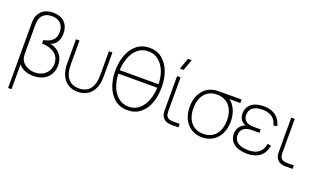

<svg xmlns="http://www.w3.org/2000/svg" viewBox="-94 -1348 3622 2170"><g transform="rotate(20 1717.0 -262.5)"><path d="M70 240H111V-59C149 -12.5 211 15 291 15C433 15 514 -74.5 514 -193C514 -234.5 505 -270 487.5 -299.5C469.5 -328.5 447.5 -350.5 421.5 -366C395 -381 369.5 -389.5 344 -392C411.5 -408.5 448 -470 448 -552C448 -669 373.5 -735 259 -735C166.5 -735 109 -692.5 84 -628C74.5 -604 70 -574.5 70 -540ZM293 -28C212 -28 141 -70.5 123 -132C117.5 -151.5 115 -175.5 115 -204V-521C115 -556 118.5 -584.5 125 -606C143 -664 194.5 -693 260 -693C348.5 -693 403 -639 403 -553C403 -508.5 389.5 -474 363 -450.5C336 -426.5 301.5 -411.5 259 -406V-364C389.5 -360 469 -298.5 469 -195C469 -96.5 395.5 -28 293 -28Z M603 -246C603 -86 685.5 12 822 12C958.5 12 1041 -86 1041 -246V-540H999V-254C999 -102 935 -29 822 -29C709 -29 645 -102 645 -254V-540H603Z M1420 15C1481.5 15 1533 -2 1575 -36C1617 -69.5 1648 -115 1668.5 -171.5C1689 -228 1699 -291 1699 -360C1699 -426 1689 -487.5 1668.5 -544.5C1648 -601 1616.5 -647 1574.5 -682C1532.5 -716.5 1481 -734 1420 -734C1359 -734 1307.5 -716.5 1265.5 -682C1223.5 -647 1192.5 -601 1172 -544.5C1151.5 -487.5 1141 -426 1141 -360C1141 -293.5 1151.5 -232 1172 -175.5C1192.5 -118.5 1223.5 -72.5 1265.5 -37.5C1307.5 -2.5 1359 15 1420 15ZM1186.5 -381C1189 -433.5 1198 -481.5 1214 -526C1231.5 -576.5 1258 -616.5 1293 -647C1328 -677 1370.5 -692 1420 -692C1469.5 -692 1512.5 -677 1548 -646.5C1583.5 -616 1610.5 -576 1628.5 -525.5C1644 -481 1652.5 -432.5 1654 -381ZM1420 -27C1370.5 -27 1328 -42.5 1292.5 -73C1257 -103.5 1230 -144 1212 -194.5C1196 -239 1187.5 -287.5 1186 -339H1653.5C1651 -286.5 1642 -238.5 1626.5 -194C1608.5 -143.5 1582 -103 1547 -72.5C1512 -42 1469.5 -27 1420 -27Z M1864 -630 1912 -765H1868L1820 -630ZM2031 -42H1955C1884.5 -42 1861 -66.5 1861 -138V-540H1819V-120.5C1819 -46.5 1865.5 0 1939.5 0H2031Z M2318 15C2367.5 15 2411 3.5 2448.5 -20.5C2523 -67.5 2565 -154.5 2565 -263C2565 -320.5 2554 -371.5 2531.5 -416C2513.5 -451 2490.5 -478.5 2462 -498H2595V-540H2358C2332 -540 2299.5 -539.5 2278 -537C2150 -519 2071 -412.5 2071 -263C2071 -208.5 2081 -160.5 2101.5 -118.5C2141.5 -34.5 2218.5 15 2318 15ZM2318 -27C2191.5 -27 2116 -119.5 2116 -263C2116 -308.5 2123.5 -349.5 2139 -385C2169.5 -456.5 2231.5 -498 2316 -498H2318C2448 -497 2520 -403 2520 -263C2520 -120.5 2448 -27 2318 -27Z M2859.5 15C2973.5 15 3061 -31.5 3085.5 -162L3042.5 -170C3028.5 -79.5 2972.5 -27 2861.5 -27C2747.5 -27 2688.5 -72.5 2688.5 -146C2688.5 -227 2749.5 -255.5 2824.5 -255.5H2912.5V-296.5H2824.5C2752 -296.5 2702.5 -328 2702.5 -392C2702.5 -466.5 2745.5 -513 2859.5 -513C2970 -513 3013.5 -460 3033.5 -387L3076.5 -395C3044 -518 2956.5 -555 2857.5 -555C2729.5 -555 2657.5 -492 2657.5 -395C2657.5 -335 2691 -296 2737.5 -279.5C2688 -265 2643.5 -216 2643.5 -148C2643.5 -50.5 2721.5 15 2859.5 15Z M3404 -42H3328C3257.5 -42 3234 -66.5 3234 -138V-540H3192V-120.5C3192 -46.5 3238.5 0 3312.5 0H3404Z"/></g></svg>

Font: Vela Sans ExtLt
Style: Regular
Weight: 200
Designer: Principal design: Mikhail Sharanda - project Manrope.
Design modification: Ravid Balaliev
Foundry: Mikhail Sharanda
Version: Version 1.001